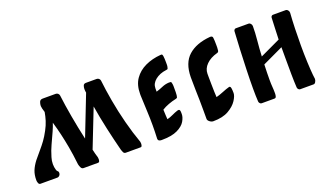

<svg xmlns="http://www.w3.org/2000/svg" viewBox="-49 -748 1824 1058"><g transform="rotate(-20 862.5 -219.5)"><path d="M397 -29Q398 -24 398 -18Q398 -11 396 -5.5Q394 0 388 0H303Q293 0 288 -10Q283 -20 281 -30Q274 -92 266 -135.5Q258 -179 249.5 -215.5Q241 -252 229 -293Q226 -283 221.5 -272Q217 -261 211 -247Q194 -209 181 -181.5Q168 -154 157 -117Q151 -98 151 -78Q151 -60 156 -44Q158 -36 163 -32.5Q168 -29 168 -21Q168 -13 162.5 -6.5Q157 0 149 0H50Q42 0 38.5 -9Q35 -18 35 -26Q35 -58 44.5 -81.5Q54 -105 73 -130Q95 -157 111.5 -176Q128 -195 143 -215.5Q158 -236 174 -266Q188 -292 195.5 -316Q203 -340 207 -364Q203 -376 200.5 -386.5Q198 -397 198 -402Q198 -413 202.5 -425Q207 -437 222 -437H298Q306 -437 311.5 -432Q317 -427 318 -420Q325 -362 337.5 -291.5Q350 -221 366 -150L458 -386Q457 -391 456.5 -396Q456 -401 456 -405Q456 -408 456 -410Q456 -418 459.5 -427.5Q463 -437 476 -437H538Q546 -437 551.5 -432Q557 -427 558 -420Q564 -365 576 -297Q588 -229 606 -159.5Q624 -90 646 -29Q647 -25 647 -19Q647 -12 645 -6Q643 0 637 0H551Q541 0 537 -8Q533 -16 530 -26Q514 -88 498 -160Q482 -232 471 -300L384 -78Q387 -65 390 -53Q393 -41 397 -29Z M914 -441Q922 -442 924 -438.5Q926 -435 927 -429Q928 -422 928.5 -412.5Q929 -403 929 -392Q929 -385 929 -377.5Q929 -370 927 -363Q926 -357 924.5 -355Q923 -353 915 -352Q876 -347 850.5 -326.5Q825 -306 825 -278Q825 -278 825 -277V-258Q845 -264 864.5 -272.5Q884 -281 905 -282Q918 -283 919.5 -278Q921 -273 922 -267Q923 -263 923 -256Q923 -249 923 -241Q923 -230 923 -219.5Q923 -209 922 -202Q921 -193 919.5 -189.5Q918 -186 909 -184Q889 -180 866 -171.5Q843 -163 826 -152Q827 -133 827.5 -117.5Q828 -102 829 -95Q846 -99 863.5 -107.5Q881 -116 897 -121Q900 -122 904 -122Q913 -122 913 -104V-94Q913 -76 900 -53.5Q887 -31 853.5 -14.5Q820 2 760 2Q739 2 739 -13Q740 -35 740.5 -54Q741 -73 741 -91Q741 -134 739 -174Q737 -214 735 -269V-277Q735 -330 759 -364.5Q783 -399 823.5 -418Q864 -437 914 -441Z M1204 -441Q1219 -442 1220 -430Q1221 -423 1221.5 -412Q1222 -401 1222 -389V-373Q1222 -363 1220.5 -354.5Q1219 -346 1211 -344Q1170 -333 1146 -309Q1122 -285 1122 -255Q1122 -254 1122 -253Q1122 -253 1122 -236.5Q1122 -220 1122.5 -196Q1123 -172 1123.5 -150Q1124 -128 1125 -117Q1142 -121 1166.5 -131Q1191 -141 1206 -145Q1207 -145 1208 -145.5Q1209 -146 1210 -146Q1217 -146 1219 -135Q1221 -124 1221 -106Q1221 -89 1204.5 -63.5Q1188 -38 1153.5 -18Q1119 2 1063 2Q1053 2 1042.5 -6Q1032 -14 1032 -23V-69Q1032 -104 1031.5 -133Q1031 -162 1030 -194Q1029 -226 1029 -269Q1030 -352 1076 -393Q1122 -434 1204 -441Z M1432 -107Q1432 -82 1433.5 -65Q1435 -48 1435 -26Q1435 -16 1432.5 -8Q1430 0 1422 0H1347Q1341 0 1336.5 -5.5Q1332 -11 1332 -16Q1330 -47 1330 -93Q1330 -145 1332 -204.5Q1334 -264 1336.5 -321Q1339 -378 1342 -423Q1342 -428 1345.5 -432.5Q1349 -437 1354 -437H1430Q1436 -437 1441.5 -430.5Q1447 -424 1447 -416Q1447 -378 1442.5 -332.5Q1438 -287 1436 -242L1555 -298Q1556 -333 1557.5 -365Q1559 -397 1560 -424Q1560 -429 1563.5 -433Q1567 -437 1572 -437H1648Q1654 -437 1659.5 -430.5Q1665 -424 1665 -416Q1665 -415 1665 -414Q1662 -373 1660.5 -324Q1659 -275 1659 -226Q1659 -174 1661 -127.5Q1663 -81 1666 -50Q1666 -44 1667.5 -38Q1669 -32 1669 -26Q1669 -18 1664 -9Q1659 0 1652 0H1573Q1567 0 1562.5 -5.5Q1558 -11 1558 -16Q1556 -49 1555.5 -93.5Q1555 -138 1555 -187Q1555 -220 1555 -253L1434 -196Q1433 -172 1432.5 -149.5Q1432 -127 1432 -107Z"/></g></svg>

Font: Triodion
Style: Regular
Weight: 400
Version: Version 1.201; ttfautohint (v1.8.4.7-5d5b)